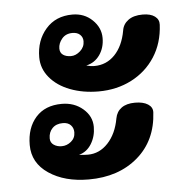

<svg xmlns="http://www.w3.org/2000/svg" viewBox="-44 -605 603 628"><g transform="rotate(-5 257.0 -291.0)"><path d="M498 -504Q495 -444 466 -399Q437 -354 388.5 -329Q340 -304 280 -304Q229 -304 187 -320Q145 -336 120.5 -365.5Q96 -395 96 -432Q96 -487 128.5 -524.5Q161 -562 216 -562Q255 -562 281.5 -536.5Q308 -511 308 -477Q308 -445 291.5 -421.5Q275 -398 247 -392Q261 -388 273 -388Q313 -388 340.5 -416.5Q368 -445 377 -495Q380 -516 397.5 -529Q415 -542 445 -542Q471 -542 485 -531.5Q499 -521 498 -504ZM200 -427Q216 -427 230.5 -440Q245 -453 245 -472Q245 -485 236 -493.5Q227 -502 211 -502Q189 -502 176.5 -487Q164 -472 164 -455Q164 -441 174 -434Q184 -427 200 -427ZM452 -220Q447 -128 384 -74Q321 -20 223 -20Q144 -20 92 -55Q40 -90 40 -149Q40 -205 70.5 -239.5Q101 -274 156 -274Q197 -274 225.5 -249.5Q254 -225 254 -190Q254 -159 239 -134.5Q224 -110 198 -103Q214 -101 227 -101Q265 -101 293 -131Q321 -161 330 -211Q334 -233 350.5 -245Q367 -257 395 -257Q422 -257 437.5 -247Q453 -237 452 -220ZM144 -136Q161 -136 175 -147.5Q189 -159 189 -178Q189 -192 180 -201.5Q171 -211 154 -211Q132 -211 119.5 -198Q107 -185 107 -165Q107 -151 118 -143.5Q129 -136 144 -136Z"/></g></svg>

Font: Mali SemiBold
Style: Italic
Weight: 600
Italic angle: -10°
Version: Version 1.000; ttfautohint (v1.6)